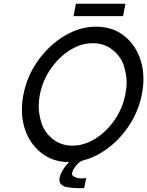

<svg xmlns="http://www.w3.org/2000/svg" viewBox="-20 -848 778 1015"><path d="M470.7 -619.6Q408.2 -619.6 349.9 -583Q291.5 -546.4 248.8 -485.1Q206.1 -423.8 190.9 -349.1Q184.6 -315.4 184.6 -284.7Q184.6 -247.1 198.7 -199.2Q212.9 -151.4 256.8 -114.7Q300.8 -78.1 363.3 -78.1Q425.3 -78.1 483.9 -114.7Q542.5 -151.4 585.2 -212.9Q627.9 -274.4 642.6 -349.1Q649.4 -382.8 649.4 -413.6Q649.4 -451.7 635.3 -499Q621.1 -546.4 576.9 -583Q532.7 -619.6 470.7 -619.6ZM381.3 -828.1H643.1L630.4 -762.7H368.7ZM345.2 8.8Q259.3 8.8 198.2 -39.6Q136.7 -87.9 110.4 -169.4Q95.7 -215.8 95.7 -267.6Q95.7 -306.6 104 -349.1Q123.5 -447.8 182.1 -529.1Q240.7 -610.4 321.3 -658.7Q401.9 -707 488.3 -707Q574.7 -707 636.2 -658.7Q697.8 -610.4 723.6 -529.3Q738.3 -482.9 738.3 -430.7Q738.3 -391.6 730 -349.1Q710.4 -250.5 652.1 -169.2Q593.8 -87.9 513.2 -39.6Q467.8 -12.2 420.4 -0.5Q404.3 4.4 392.6 16.1Q380.9 27.8 372.3 41.3Q363.8 54.7 361.3 66.4L360.4 70.8V72.3Q360.4 80.1 376 87.9Q391.1 95.2 410.6 95.2L435.5 93.3L424.8 146.5L398.9 147Q369.6 147 334.5 141.4Q299.3 135.7 293.9 106.9Q293.9 99.1 295.4 90.3Q298.8 73.2 313.5 48.8Q325.2 28.8 345.2 8.8Z"/></svg>

Font: Qaz
Style: Italic
Weight: 400
Italic angle: -11.25°
Designer: GGBotNet
Foundry: f0n7
Version: 0.70